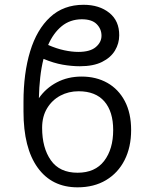

<svg xmlns="http://www.w3.org/2000/svg" viewBox="-20 -780 651 810"><path d="M324.2 -457Q385.7 -457 432.9 -430.4Q480 -403.8 506.6 -353.3Q533.2 -302.7 533.2 -231.4Q533.2 -159.2 505.6 -104.7Q478 -50.3 427.2 -20Q376.5 10.3 307.1 10.3Q198.7 10.3 138.9 -72.8Q79.1 -155.8 79.1 -309.6V-350.1Q79.1 -471.2 107.2 -563.5Q135.3 -655.8 191.7 -707.8Q248 -759.8 332.5 -759.8Q398.9 -759.8 441.2 -725.8Q483.4 -691.9 482.9 -630.9Q482.9 -596.7 465.1 -566.9Q447.3 -537.1 410.6 -518.8Q374 -500.5 316.9 -500.5Q282.7 -500.5 244.6 -507.1Q206.5 -513.7 163.6 -531.7Q154.3 -495.1 149.7 -453.4Q145 -411.6 144 -365.7Q172.9 -407.7 219.5 -432.4Q266.1 -457 324.2 -457ZM311.5 -395Q269.5 -395 234.6 -376.5Q199.7 -357.9 178.7 -323.2Q157.7 -288.6 157.7 -240.7Q157.7 -156.2 194.6 -103.8Q231.4 -51.3 307.1 -51.3Q381.3 -51.3 419.4 -101.1Q457.5 -150.9 457.5 -231.4Q457.5 -309.1 420.4 -352.1Q383.3 -395 311.5 -395ZM183.1 -590.3Q218.8 -574.7 251 -567.9Q283.2 -561 310.5 -561Q359.9 -561 384 -581.3Q408.2 -601.6 408.2 -629.4Q408.2 -657.7 387.9 -678.2Q367.7 -698.7 324.7 -698.7Q275.4 -698.2 240.2 -669.4Q205.1 -640.6 183.1 -590.3Z"/></svg>

Font: Inter Light
Style: Regular
Weight: 300
Designer: Rasmus Andersson
Foundry: rsms
Version: Version 4.000;git-a52131595